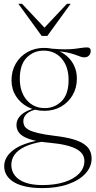

<svg xmlns="http://www.w3.org/2000/svg" viewBox="-20 -710 490 984"><path d="M196 254Q149.5 254 113 246.2Q76.5 238.5 51.8 223.8Q27 209 14.2 188.2Q1.5 167.5 1.5 141.5Q1.5 118 13.5 97Q25.5 76 48.8 58.5Q72 41 106.8 28.2Q141.5 15.5 187.5 8L222.5 -1L203 15Q143 24.5 106.8 42.2Q70.5 60 54.2 83.5Q38 107 38 135Q38 165.5 55.8 189Q73.5 212.5 109 225.5Q144.5 238.5 198 238.5Q262 238.5 310.2 223Q358.5 207.5 385.5 179.5Q412.5 151.5 412.5 115Q412.5 97 403.5 82Q394.5 67 373.8 55Q353 43 318.2 34.5Q283.5 26 233 21.5Q182 17 149.2 8.2Q116.5 -0.5 98 -12.2Q79.5 -24 72 -38.5Q64.5 -53 64.5 -69Q64.5 -99.5 89.5 -122.2Q114.5 -145 165 -156.5L173 -151.5Q132 -142 115.8 -125.8Q99.5 -109.5 99.5 -89Q99.5 -76 105 -65Q110.5 -54 127 -44.8Q143.5 -35.5 176 -27.8Q208.5 -20 262.5 -13.5Q316.5 -7 352.5 3.2Q388.5 13.5 409.8 28Q431 42.5 440.2 61Q449.5 79.5 449.5 103Q449.5 145 417.8 179.5Q386 214 329.2 234Q272.5 254 196 254ZM207.5 -142Q160 -142 121.8 -162.2Q83.5 -182.5 61.2 -218Q39 -253.5 39 -298.5Q39 -346.5 60.8 -384Q82.5 -421.5 120.5 -443Q158.5 -464.5 205.5 -464.5Q241.5 -464.5 272 -452.8Q302.5 -441 325.5 -420Q348.5 -399 361.2 -370.5Q374 -342 374 -307.5Q374 -260 352.2 -222.5Q330.5 -185 292.8 -163.5Q255 -142 207.5 -142ZM209.5 -156Q260 -156 295.8 -191.5Q331.5 -227 331.5 -300Q331.5 -368.5 296.2 -409.5Q261 -450.5 203.5 -450.5Q153 -450.5 117.2 -415Q81.5 -379.5 81.5 -306.5Q81.5 -238 117.2 -197Q153 -156 209.5 -156ZM256 -449 241.5 -461Q284.5 -457 314 -457.2Q343.5 -457.5 364 -460Q384.5 -462.5 399.2 -464.8Q414 -467 426.5 -467Q435.5 -467 440.2 -462.5Q445 -458 445 -450Q445 -435 436 -425.5Q427 -416 413 -416Q402.5 -416 391 -420.2Q379.5 -424.5 362.8 -430.5Q346 -436.5 320.2 -441.8Q294.5 -447 256 -449ZM220 -555.5H196L323 -690.5H342L222.5 -526H193.5L74 -690.5H93Z"/></svg>

Font: Newsreader 36pt ExtraLight
Style: Regular
Weight: 250
Designer: Hugues Gentile
Foundry: Production Type
Version: Version 1.003